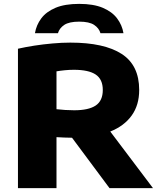

<svg xmlns="http://www.w3.org/2000/svg" viewBox="-20 -969 814 989"><path d="M72.5 0V-718Q110 -726.5 156.2 -733.8Q202.5 -741 250.8 -745.2Q299 -749.5 342.5 -749.5Q516.5 -749.5 606.8 -691.2Q697 -633 697 -505.5Q697 -427.5 658.2 -373.8Q619.5 -320 548 -291.5L768 0H544L351 -259.5Q331 -259.5 311.5 -260.5Q292 -261.5 271 -262.5V0ZM362 -401Q436.5 -401 473 -425.5Q509.5 -450 509.5 -505.5Q509.5 -560.5 473 -585Q436.5 -609.5 360.5 -609.5Q337 -609.5 314 -607.2Q291 -605 271 -601.5V-406.5Q293.5 -404 316 -402.5Q338.5 -401 362 -401ZM160 -798Q167 -840 192.5 -874.2Q218 -908.5 266 -928.8Q314 -949 388 -949Q461.5 -949 509.5 -928.8Q557.5 -908.5 583.2 -874.2Q609 -840 616 -798H497.5Q490 -824 464.8 -840.8Q439.5 -857.5 388 -857.5Q336.5 -857.5 311.2 -840.8Q286 -824 278.5 -798Z"/></svg>

Font: Encode Sans Expanded ExtraBold
Style: Regular
Weight: 800
Width: 7
Designer: Multiple Designers
Foundry: Impallari Type
Version: Version 3.000; ttfautohint (v1.8.3) -l 8 -r 50 -G 200 -x 14 